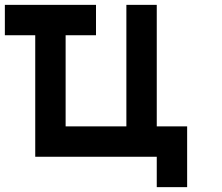

<svg xmlns="http://www.w3.org/2000/svg" viewBox="-20 -645 915 790"><path d="M375 -625V-500H250V-125H500V-625H625V-125H750V125H625V0H125V-500H0V-625Z"/></svg>

Font: CraftyPE
Style: Regular
Weight: 400
Designer: Erek Butcher
Foundry: Haunted Coop
Version: Version 0.018;April 4, 2024;FontCreator 15.0.0.2962 64-bit